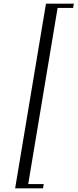

<svg xmlns="http://www.w3.org/2000/svg" viewBox="-20 -770 420 1040"><path d="M62 250 229 -750H379.9L376 -727.1H292L132.8 227.1H216.8L212.9 250Z"/></svg>

Font: CMU Serif Extra
Style: RomanSlanted
Weight: 500
Italic angle: -9.46001°
Version: Version 0.7.0